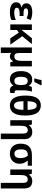

<svg xmlns="http://www.w3.org/2000/svg" viewBox="1870 -2700 1070 4850"><g transform="rotate(90 2405.0 -275.0)"><path d="M288 10C368 10 434 -3 486 -28V-141C430 -114 362 -100 301 -100C218 -100 176 -121 176 -164C176 -219 235 -235 310 -235H385V-334H317C247 -334 191 -345 191 -395C191 -438 236 -450 294 -450C341 -450 376 -441 443 -413L488 -514C433 -540 360 -555 290 -555C147 -555 64 -503 64 -411C64 -345 98 -303 166 -287V-282C77 -264 38 -220 38 -150C38 -45 127 10 288 10Z M597 0H737V-169L804 -215L948 0H1106L895 -302L1094 -545H944L736 -283H734L737 -402V-545H597Z M1179 240H1319V89C1319 49 1317 9 1315 -30H1316C1333 -4 1368 10 1405 10C1460 10 1498 -18 1524 -72H1531L1551 0H1658V-545H1518V-285C1518 -163 1486 -103 1405 -103C1346 -103 1319 -141 1319 -220V-545H1179Z M1963 -606H2046C2082 -664 2111 -723 2134 -779V-790H2002C1995 -735 1976 -658 1963 -621ZM1981 10C2049 10 2100 -18 2135 -72H2143C2163 -14 2196 10 2265 10C2285 10 2320 3 2330 -3V-114C2321 -111 2311 -109 2301 -109C2275 -109 2261 -127 2261 -167V-326C2261 -397 2275 -486 2295 -545H2180C2166 -526 2155 -501 2148 -471H2141C2109 -528 2064 -554 1991 -554C1855 -554 1776 -451 1776 -270C1776 -92 1852 10 1981 10ZM2022 -103C1949 -103 1919 -165 1919 -269C1919 -383 1953 -440 2020 -440C2099 -440 2129 -386 2129 -271C2127 -155 2102 -103 2022 -103Z M2645 10C2816 10 2899 -117 2899 -381C2899 -639 2812 -771 2646 -771C2476 -771 2394 -645 2394 -381C2394 -124 2479 10 2645 10ZM2536 -437C2541 -557 2560 -667 2646 -667C2718 -667 2751 -590 2756 -437ZM2645 -94C2567 -94 2538 -182 2536 -332H2756C2753 -198 2730 -94 2645 -94Z M3354 240H3495V-356C3495 -485 3432 -555 3310 -555C3240 -555 3182 -527 3151 -475H3143L3124 -545H3016V0H3156V-260C3156 -383 3187 -441 3270 -441C3329 -441 3354 -401 3354 -321Z M3862 10C4014 10 4117 -85 4117 -237C4117 -314 4090 -381 4033 -441H4167V-546H3899C3705 -546 3609 -451 3609 -263C3609 -93 3702 10 3862 10ZM3863 -104C3788 -104 3753 -166 3753 -265C3753 -391 3791 -441 3891 -441H3915C3957 -387 3973 -330 3973 -256C3973 -157 3936 -104 3863 -104Z M4599 240H4740V-356C4740 -485 4677 -555 4555 -555C4485 -555 4427 -527 4396 -475H4388L4369 -545H4261V0H4401V-260C4401 -383 4432 -441 4515 -441C4574 -441 4599 -401 4599 -321Z"/></g></svg>

Font: Kathrein 75 Bold
Style: Regular
Weight: 700
Designer: Lazydogs Typefoundry, based on Open Sans by Ascender Corporation
Foundry: Lazydogs Typefoundry
Version: Version 1.003;PS 001.003;hotconv 1.0.88;makeotf.lib2.5.64775